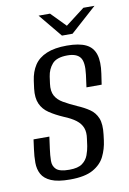

<svg xmlns="http://www.w3.org/2000/svg" viewBox="-77 -686 501 744"><g transform="rotate(-10 174.0 -314.5)"><path d="M138.2 8.3Q90.5 8.3 64.2 -3.1Q38 -14.5 27.4 -34Q16.8 -53.5 16.7 -78.9Q16.6 -104.3 20.5 -131.9L25.5 -169.5H87.8L81.4 -122.5Q77.9 -97.4 77.6 -76.2Q77.2 -54.9 90.9 -42.2Q104.6 -29.5 142.2 -29.5Q176.3 -29.5 193.1 -41.9Q209.9 -54.3 216.7 -73Q223.4 -91.6 225.9 -107.8L229.7 -136Q233.7 -161 226.9 -178.9Q220 -196.7 202.5 -210.1Q185 -223.5 154.9 -235.7Q124.6 -248.9 101.6 -264.2Q78.6 -279.5 68.1 -303Q57.6 -326.5 61.9 -362.8L65.9 -392.9Q70.8 -428.1 87.2 -453.2Q103.7 -478.3 135.3 -491.6Q166.9 -505 215.3 -505Q263.4 -505 290.3 -491.9Q317.2 -478.8 326.3 -450Q335.5 -421.1 328.5 -374.4L322.3 -332.4H262.5L269 -381.2Q275.3 -430.3 261.1 -448.7Q247 -467.2 211 -467.2Q169 -467.2 151.3 -447.2Q133.7 -427.2 129.5 -398.4L125.7 -370.7Q121.9 -342 131.6 -323.9Q141.2 -305.8 162.7 -293.4Q184.1 -281 213.9 -267.6Q241.2 -256.1 261.5 -242.2Q281.9 -228.3 291.5 -204.9Q301 -181.5 296 -140.8L293.2 -118.3Q289 -85 274.9 -56.3Q260.8 -27.5 228.8 -9.6Q196.8 8.3 138.2 8.3ZM203.8 -546.4 128 -638.2H173L229.2 -580.7L304.3 -638.2H348L245.5 -546.4Z"/></g></svg>

Font: Alumni Sans Thin
Style: Italic
Weight: 100
Italic angle: -8°
Designer: Robert E. Leuschke
Foundry: Robert E. Leuschke
Version: Version 1.016